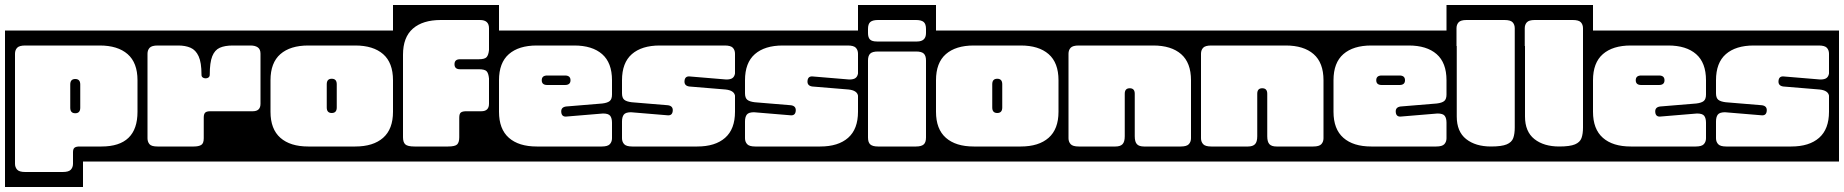

<svg xmlns="http://www.w3.org/2000/svg" viewBox="-40 -626 7376 768"><path d="M-20 -504H550V20H292V122H-20ZM61 -444Q37 -444 28.5 -434.8Q20 -425.5 20 -411V29Q20 43 28.5 52.5Q37 62 61 62H211Q235 62 243.5 52.5Q252 43 252 29V-17Q252 -30.5 258.2 -35.2Q264.5 -40 278 -40H366Q510 -40 510 -179V-305Q510 -375 470.5 -409.5Q431 -444 359 -444ZM281 -195Q281 -173 261 -173Q241 -173 241 -195V-288Q241 -310 261 -310Q281 -310 281 -288Z M510 -504H1042V20H510ZM591 -444Q567 -444 558.5 -434.8Q550 -425.5 550 -411V-73Q550 -59 557.8 -49.5Q565.5 -40 590 -40H735Q754 -40 764.5 -46Q775 -52 775 -73V-156Q775 -169.5 780.5 -175.2Q786 -181 801 -181H971Q1002 -181 1002 -211V-411Q1002 -429 991.2 -436.5Q980.5 -444 962 -444H891Q859.5 -444 839.2 -435Q819 -426 809 -401Q799 -376 799 -327Q799 -317.5 790.5 -314.2Q782 -311 773.8 -314.5Q765.5 -318 766 -327.5Q766 -376 754.5 -401Q743 -426 722.2 -435Q701.5 -444 673 -444Z M1002 -504H1572V20H1002ZM1193 -444Q1121 -444 1081.5 -409.5Q1042 -375 1042 -305V-179Q1042 -109.5 1081.5 -74.8Q1121 -40 1193 -40H1381Q1453 -40 1492.5 -74.8Q1532 -109.5 1532 -179V-305Q1532 -375 1492.5 -409.5Q1453 -444 1381 -444ZM1307 -196Q1307 -174 1287 -174Q1267 -174 1267 -196V-289Q1267 -311 1287 -311Q1307 -311 1307 -289Z M1532 -606H1956V20H1532ZM1778 -369Q1778 -389 1800 -389H1875Q1899 -389 1906.5 -397.5Q1914 -406 1916 -426V-513Q1916 -546 1880 -546H1723Q1651 -546 1611.5 -511.5Q1572 -477 1572 -407V-77Q1572 -57 1581.2 -48.5Q1590.5 -40 1618 -40H1752Q1780.5 -40 1788.8 -48.5Q1797 -57 1797 -77V-155Q1797 -171 1803.5 -176Q1810 -181 1825 -181H1885Q1916 -181 1916 -211V-312Q1914 -333 1906.5 -341Q1899 -349 1875 -349H1800Q1778 -349 1778 -369Z M1916 -504H2448V20H1916ZM2107 -444Q2035 -444 1995.5 -409.5Q1956 -375 1956 -305V-179Q1956 -109.5 1995.5 -74.8Q2035 -40 2107 -40H2367Q2391 -40 2399.5 -49.5Q2408 -59 2408 -73V-135Q2408 -153 2401 -162.5Q2394 -172 2372 -172L2228 -160Q2206.5 -157 2205 -178Q2203.5 -197 2224 -200L2369 -212Q2390 -214.5 2399 -222Q2408 -229.5 2408 -248V-305Q2408 -375 2368.5 -409.5Q2329 -444 2257 -444ZM2242 -305Q2242 -286 2220 -286H2149Q2127 -286 2127 -305Q2127 -324 2149 -324H2220Q2242 -324 2242 -305Z M2408 -504H2940V20H2408ZM2599 -444Q2527 -444 2487.5 -409.5Q2448 -375 2448 -305V-253Q2448 -234.5 2457 -227Q2466 -219.5 2487 -217L2632 -205Q2652.5 -202 2651 -183Q2649.5 -162 2628 -165L2484 -177Q2462.5 -177 2455.2 -167.5Q2448 -158 2448 -140V-73Q2448 -59 2456.5 -49.5Q2465 -40 2489 -40H2749Q2821 -40 2860.5 -74.8Q2900 -109.5 2900 -179V-243.5Q2896 -264.5 2862 -268L2717 -280Q2696.5 -283 2698 -302Q2699.5 -323 2721 -320L2865 -308Q2882.5 -308 2890.2 -314Q2898 -320 2900 -332V-411Q2900 -425.5 2891.5 -434.8Q2883 -444 2859 -444Z M2900 -504H3432V20H2900ZM3091 -444Q3019 -444 2979.5 -409.5Q2940 -375 2940 -305V-253Q2940 -234.5 2949 -227Q2958 -219.5 2979 -217L3124 -205Q3144.5 -202 3143 -183Q3141.5 -162 3120 -165L2976 -177Q2954.5 -177 2947.2 -167.5Q2940 -158 2940 -140V-73Q2940 -59 2948.5 -49.5Q2957 -40 2981 -40H3241Q3313 -40 3352.5 -74.8Q3392 -109.5 3392 -179V-243.5Q3388 -264.5 3354 -268L3209 -280Q3188.5 -283 3190 -302Q3191.5 -323 3213 -320L3357 -308Q3374.5 -308 3382.2 -314Q3390 -320 3392 -332V-411Q3392 -425.5 3383.5 -434.8Q3375 -444 3351 -444Z M3392 -606H3704V20H3392ZM3664 -510Q3664 -530.5 3654.5 -538.2Q3645 -546 3624 -546H3472Q3451 -546 3441.5 -538.2Q3432 -530.5 3432 -510V-494Q3432 -476 3440 -468Q3448 -460 3468 -460H3628Q3664 -460 3664 -494ZM3472 -420Q3449.5 -420 3440.8 -411.5Q3432 -403 3432 -384V-76Q3432 -56 3441.5 -48Q3451 -40 3472 -40H3624Q3645 -40 3654.5 -48Q3664 -56 3664 -76V-384Q3664 -403 3655.2 -411.5Q3646.5 -420 3624 -420Z M3664 -504H4234V20H3664ZM3855 -444Q3783 -444 3743.5 -409.5Q3704 -375 3704 -305V-179Q3704 -109.5 3743.5 -74.8Q3783 -40 3855 -40H4043Q4115 -40 4154.5 -74.8Q4194 -109.5 4194 -179V-305Q4194 -375 4154.5 -409.5Q4115 -444 4043 -444ZM3969 -196Q3969 -174 3949 -174Q3929 -174 3929 -196V-289Q3929 -311 3949 -311Q3969 -311 3969 -289Z M4194 -504H4764V20H4194ZM4275 -444Q4251 -444 4242.5 -434.8Q4234 -425.5 4234 -411V-73Q4234 -59 4242.5 -49.5Q4251 -40 4275 -40H4422Q4441 -40 4450 -49.2Q4459 -58.5 4459 -81V-251Q4459 -273 4479 -273Q4499 -273 4499 -251V-81Q4499 -58.5 4507.8 -49.2Q4516.5 -40 4536 -40H4683Q4707 -40 4715.5 -49.5Q4724 -59 4724 -73V-305Q4724 -375 4684.5 -409.5Q4645 -444 4573 -444Z M4724 -504H5294V20H4724ZM4805 -444Q4781 -444 4772.5 -434.8Q4764 -425.5 4764 -411V-73Q4764 -59 4772.5 -49.5Q4781 -40 4805 -40H4952Q4971 -40 4980 -49.2Q4989 -58.5 4989 -81V-251Q4989 -273 5009 -273Q5029 -273 5029 -251V-81Q5029 -58.5 5037.8 -49.2Q5046.5 -40 5066 -40H5213Q5237 -40 5245.5 -49.5Q5254 -59 5254 -73V-305Q5254 -375 5214.5 -409.5Q5175 -444 5103 -444Z M5254 -504H5786V20H5254ZM5445 -444Q5373 -444 5333.5 -409.5Q5294 -375 5294 -305V-179Q5294 -109.5 5333.5 -74.8Q5373 -40 5445 -40H5705Q5729 -40 5737.5 -49.5Q5746 -59 5746 -73V-135Q5746 -153 5739 -162.5Q5732 -172 5710 -172L5566 -160Q5544.5 -157 5543 -178Q5541.5 -197 5562 -200L5707 -212Q5728 -214.5 5737 -222Q5746 -229.5 5746 -248V-305Q5746 -375 5706.5 -409.5Q5667 -444 5595 -444ZM5580 -305Q5580 -286 5558 -286H5487Q5465 -286 5465 -305Q5465 -324 5487 -324H5558Q5580 -324 5580 -305Z M5746 -318V-606H6059V20H5747V-318ZM5786 -513V-442H5787V-160Q5787 -99.5 5824.5 -69.8Q5862 -40 5924 -40Q5966.5 -40 5986.8 -48.5Q6007 -57 6013 -73.8Q6019 -90.5 6019 -116V-513Q6019 -527.5 6010.5 -536.8Q6002 -546 5978 -546H5826Q5803 -546 5794.5 -536.8Q5786 -527.5 5786 -513Z M6019 -318V-606H6332V20H6020V-318ZM6059 -513V-442H6060V-160Q6060 -99.5 6097.5 -69.8Q6135 -40 6197 -40Q6239.5 -40 6259.8 -48.5Q6280 -57 6286 -73.8Q6292 -90.5 6292 -116V-513Q6292 -527.5 6283.5 -536.8Q6275 -546 6251 -546H6099Q6076 -546 6067.5 -536.8Q6059 -527.5 6059 -513Z M6292 -504H6824V20H6292ZM6483 -444Q6411 -444 6371.5 -409.5Q6332 -375 6332 -305V-179Q6332 -109.5 6371.5 -74.8Q6411 -40 6483 -40H6743Q6767 -40 6775.5 -49.5Q6784 -59 6784 -73V-135Q6784 -153 6777 -162.5Q6770 -172 6748 -172L6604 -160Q6582.5 -157 6581 -178Q6579.5 -197 6600 -200L6745 -212Q6766 -214.5 6775 -222Q6784 -229.5 6784 -248V-305Q6784 -375 6744.5 -409.5Q6705 -444 6633 -444ZM6618 -305Q6618 -286 6596 -286H6525Q6503 -286 6503 -305Q6503 -324 6525 -324H6596Q6618 -324 6618 -305Z M6784 -504H7316V20H6784ZM6975 -444Q6903 -444 6863.5 -409.5Q6824 -375 6824 -305V-253Q6824 -234.5 6833 -227Q6842 -219.5 6863 -217L7008 -205Q7028.5 -202 7027 -183Q7025.5 -162 7004 -165L6860 -177Q6838.5 -177 6831.2 -167.5Q6824 -158 6824 -140V-73Q6824 -59 6832.5 -49.5Q6841 -40 6865 -40H7125Q7197 -40 7236.5 -74.8Q7276 -109.5 7276 -179V-243.5Q7272 -264.5 7238 -268L7093 -280Q7072.5 -283 7074 -302Q7075.5 -323 7097 -320L7241 -308Q7258.5 -308 7266.2 -314Q7274 -320 7276 -332V-411Q7276 -425.5 7267.5 -434.8Q7259 -444 7235 -444Z"/></svg>

Font: Honk Rounded
Style: Regular
Weight: 400
Designer: Noopur Datye & Yesha Goshar
Foundry: Ek Type
Version: Version 1.000